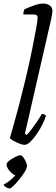

<svg xmlns="http://www.w3.org/2000/svg" viewBox="-32 -820 317 1087"><path d="M107 0Q95 0 76.5 -7.5Q58 -15 42.5 -24Q27 -33 24 -39Q30 -59 40.5 -96.5Q51 -134 64.5 -183Q78 -232 91 -286Q108 -351 124 -421Q140 -491 152.5 -553.5Q165 -616 173 -661Q181 -706 181 -721Q181 -738 159 -738H100Q100 -755 107 -768Q134 -780 163 -790Q192 -800 213 -800Q233 -800 249 -789.5Q265 -779 265 -757Q265 -754 262 -735Q259 -716 253 -691L109 -63L119 -56Q129 -65 145 -86Q161 -107 177.5 -131.5Q194 -156 205 -175Q222 -175 228 -164Q222 -143 208 -115Q194 -87 176 -61Q158 -35 140 -17.5Q122 0 107 0ZM24 247Q13 247 2 240Q-9 233 -12 226Q6 216 24.5 201.5Q43 187 55 172Q45 170 33.5 159.5Q22 149 13.5 136Q5 123 5 112Q5 101 21 89Q37 77 55.5 68Q74 59 83 59Q91 59 99.5 70Q108 81 114.5 96Q121 111 121 120Q121 132 108 153Q95 174 77.5 195.5Q60 217 44.5 232Q29 247 24 247Z"/></svg>

Font: Texturina Extralight
Style: Italic
Weight: 200
Italic angle: -11°
Designer: Guillermo Torres Carreño
Foundry: Omnibus-Type
Version: Version 1.002; ttfautohint (v1.8.3)